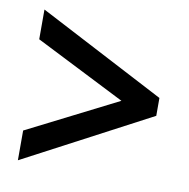

<svg xmlns="http://www.w3.org/2000/svg" viewBox="-59 -642 562 572"><g transform="rotate(10 221.5 -356.0)"><path d="M31 -218 304 -356 31 -494V-584L414 -384V-330L31 -128Z"/></g></svg>

Font: Noto Sans Khmer UI ExtraCondensed Medium
Style: Regular
Weight: 500
Width: 2
Designer: Danh Hong and the Monotype Design Team
Foundry: Monotype Imaging Inc.
Version: Version 2.002; ttfautohint (v1.8.4.7-5d5b)